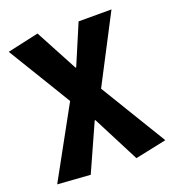

<svg xmlns="http://www.w3.org/2000/svg" viewBox="-143 -692 912 1015"><g transform="rotate(-20 313.0 -184.0)"><path d="M193 215 311 -48H315L450 215L626 178L400 -194L595 -569H410L315 -345H311L184 -583L8 -544L224 -189L9 202Z"/></g></svg>

Font: ChiuKong Gothic MN Heavy
Style: Regular
Weight: 900
Designer: Ryoko NISHIZUKA 西塚涼子 (kana, bopomofo & ideographs); Paul D. Hunt (Latin, Greek & Cyrillic); Sandoll Communications 산돌커뮤니
Foundry: Adobe
Version: Version 1.300